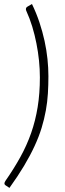

<svg xmlns="http://www.w3.org/2000/svg" viewBox="-20 -782 316 934"><path d="M174 -405.5Q174 -445 169.8 -487Q165.5 -529 157.2 -570.8Q149 -612.5 136.8 -652.8Q124.5 -693 108 -729Q106 -733.5 106 -737.5Q106 -742 108.2 -745Q110.5 -748 114 -750L135.5 -762.5Q157 -718 172 -672.8Q187 -627.5 196.8 -582.8Q206.5 -538 211 -494.8Q215.5 -451.5 215.5 -411.5Q215.5 -368.5 213 -327.2Q210.5 -286 203 -244.5Q195.5 -203 182.5 -160.2Q169.5 -117.5 148.2 -71.5Q127 -25.5 97 24.8Q67 75 26 132L7 119.5Q1.5 116 1.5 110.5Q1.5 106 6 98.5Q47.5 39 79 -18Q110.5 -75 131.5 -135Q152.5 -195 163.2 -261.2Q174 -327.5 174 -405.5Z"/></svg>

Font: Lato Light
Style: Italic
Weight: 300
Italic angle: -7°
Designer: Lukasz Dziedzic
Foundry: Lukasz Dziedzic
Version: Version 1.104; Western+Polish opensource